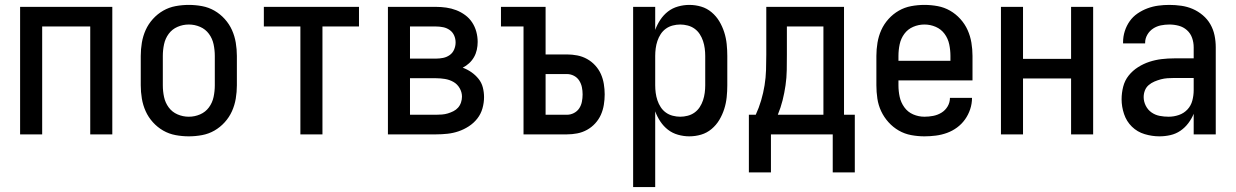

<svg xmlns="http://www.w3.org/2000/svg" viewBox="-20 -548 5040 783"><path d="M62 0V-520H438V0H348V-440H152V0Z M750 8Q723 8 696 3Q669 -2 645.5 -15.5Q622 -29 603.5 -49.5Q585 -70 574 -94.5Q563 -119 558.5 -146Q554 -173 554 -200V-320Q554 -347 558.5 -374Q563 -401 574 -425.5Q585 -450 603.5 -470.5Q622 -491 645.5 -504.5Q669 -518 696 -523Q723 -528 750 -528Q777 -528 804 -523Q831 -518 854.5 -504.5Q878 -491 896.5 -470.5Q915 -450 926 -425.5Q937 -401 941.5 -374Q946 -347 946 -320V-200Q946 -173 941.5 -146Q937 -119 926 -94.5Q915 -70 896.5 -49.5Q878 -29 854.5 -15.5Q831 -2 804 3Q777 8 750 8ZM750 -72Q774 -72 796 -81.5Q818 -91 832 -110Q846 -129 851 -152.5Q856 -176 856 -200V-320Q856 -344 851 -367.5Q846 -391 832 -410Q818 -429 796 -438.5Q774 -448 750 -448Q726 -448 704 -438.5Q682 -429 668 -410Q654 -391 649 -367.5Q644 -344 644 -320V-200Q644 -176 649 -152.5Q654 -129 668 -110Q682 -91 704 -81.5Q726 -72 750 -72Z M1205 0V-440H1056V-520H1444V-440H1295V0Z M1758 0H1562V-520H1758Q1779 -520 1800 -517Q1821 -514 1840.5 -506.5Q1860 -499 1877 -486.5Q1894 -474 1905.5 -456.5Q1917 -439 1922.5 -418.5Q1928 -398 1928 -377Q1928 -361 1924.5 -345Q1921 -329 1913 -315Q1905 -301 1893 -290Q1881 -279 1867 -272Q1886 -265 1902.5 -253.5Q1919 -242 1931.5 -226.5Q1944 -211 1949 -191.5Q1954 -172 1954 -152Q1954 -129 1947.5 -106Q1941 -83 1926.5 -64.5Q1912 -46 1892 -33Q1872 -20 1850 -12.5Q1828 -5 1804.5 -2.5Q1781 0 1758 0ZM1652 -309H1758Q1773 -309 1787.5 -312Q1802 -315 1814 -323.5Q1826 -332 1832 -346Q1838 -360 1838 -375Q1838 -390 1832 -403.5Q1826 -417 1814 -425.5Q1802 -434 1787.5 -437Q1773 -440 1758 -440H1652ZM1652 -80H1758Q1770 -80 1782.5 -81Q1795 -82 1806.5 -85.5Q1818 -89 1829 -94.5Q1840 -100 1848 -109Q1856 -118 1860 -130Q1864 -142 1864 -154Q1864 -172 1854.5 -188.5Q1845 -205 1829 -214Q1813 -223 1794.5 -226Q1776 -229 1758 -229H1652Z M2115 0V-440H2023V-520H2205V-326H2292Q2313 -326 2334 -322Q2355 -318 2374 -307.5Q2393 -297 2407.5 -281Q2422 -265 2430.5 -246Q2439 -227 2442.5 -205.5Q2446 -184 2446 -163Q2446 -142 2442.5 -120.5Q2439 -99 2430.5 -80Q2422 -61 2407.5 -45Q2393 -29 2374 -18.5Q2355 -8 2334 -4Q2313 0 2292 0ZM2292 -80Q2307 -80 2320.5 -87Q2334 -94 2342 -106Q2350 -118 2353 -133Q2356 -148 2356 -163Q2356 -178 2353 -192.5Q2350 -207 2342 -219.5Q2334 -232 2320.5 -239Q2307 -246 2292 -246H2205V-80Z M2562 215V-520H2652V-426Q2660 -448 2673 -467.5Q2686 -487 2704 -501Q2722 -515 2745 -521.5Q2768 -528 2791 -528Q2816 -528 2839.5 -521Q2863 -514 2882 -498Q2901 -482 2913.5 -461Q2926 -440 2933.5 -416.5Q2941 -393 2943.5 -368.5Q2946 -344 2946 -320V-200Q2946 -176 2943.5 -151.5Q2941 -127 2933.5 -103.5Q2926 -80 2913.5 -59Q2901 -38 2882 -22Q2863 -6 2839.5 1Q2816 8 2791 8Q2768 8 2745 1.5Q2722 -5 2704 -19Q2686 -33 2673 -52.5Q2660 -72 2652 -94V215ZM2754 -72Q2769 -72 2784.5 -76Q2800 -80 2812.5 -89Q2825 -98 2833.5 -111Q2842 -124 2847 -139Q2852 -154 2854 -169.5Q2856 -185 2856 -200V-320Q2856 -335 2854 -350.5Q2852 -366 2847 -381Q2842 -396 2833.5 -409Q2825 -422 2812.5 -431Q2800 -440 2784.5 -444Q2769 -448 2754 -448Q2739 -448 2723.5 -444Q2708 -440 2695.5 -431Q2683 -422 2674.5 -409Q2666 -396 2661 -381Q2656 -366 2654 -350.5Q2652 -335 2652 -320V-200Q2652 -185 2654 -169.5Q2656 -154 2661 -139Q2666 -124 2674.5 -111Q2683 -98 2695.5 -89Q2708 -80 2723.5 -76Q2739 -72 2754 -72Z M3034 155V-80H3062Q3075 -108 3084 -138.5Q3093 -169 3098 -200Q3103 -231 3104 -262.5Q3105 -294 3105 -325V-520H3422V-80H3466V155H3376V0H3124V155ZM3152 -80H3338V-440H3189V-325Q3189 -294 3188.5 -262.5Q3188 -231 3183.5 -200Q3179 -169 3171.5 -139Q3164 -109 3152 -80Z M3750 8Q3723 8 3696 3Q3669 -2 3645.5 -15.5Q3622 -29 3603.5 -49.5Q3585 -70 3573.5 -94.5Q3562 -119 3558 -146Q3554 -173 3554 -200V-320Q3554 -347 3558.5 -374Q3563 -401 3574 -425.5Q3585 -450 3603.5 -470.5Q3622 -491 3645.5 -504.5Q3669 -518 3696 -523Q3723 -528 3750 -528Q3777 -528 3804 -523Q3831 -518 3854.5 -504.5Q3878 -491 3896.5 -470.5Q3915 -450 3926 -425.5Q3937 -401 3941.5 -374Q3946 -347 3946 -320V-220H3644V-200Q3644 -176 3649 -153Q3654 -130 3668 -110.5Q3682 -91 3704 -81.5Q3726 -72 3750 -72Q3768 -72 3786 -75.5Q3804 -79 3819.5 -88.5Q3835 -98 3844.5 -114Q3854 -130 3854 -149H3944Q3944 -125 3936.5 -102.5Q3929 -80 3915.5 -61Q3902 -42 3883 -28Q3864 -14 3842 -6Q3820 2 3796.5 5Q3773 8 3750 8ZM3644 -300H3856V-320Q3856 -344 3851 -367.5Q3846 -391 3832 -410Q3818 -429 3796 -438.5Q3774 -448 3750 -448Q3726 -448 3704 -438.5Q3682 -429 3668 -410Q3654 -391 3649 -367.5Q3644 -344 3644 -320Z M4062 0V-520H4152V-308H4348V-520H4438V0H4348V-228H4152V0Z M4708 8Q4678 8 4648 -1Q4618 -10 4596 -31.5Q4574 -53 4564 -83Q4554 -113 4554 -143Q4554 -169 4560.5 -194.5Q4567 -220 4583 -240Q4599 -260 4621 -274Q4643 -288 4667.5 -296Q4692 -304 4717.5 -307Q4743 -310 4769 -310H4848V-355Q4848 -375 4841.5 -393.5Q4835 -412 4820.5 -425Q4806 -438 4787 -443Q4768 -448 4749 -448Q4731 -448 4714 -444.5Q4697 -441 4682.5 -431.5Q4668 -422 4659 -406.5Q4650 -391 4650 -374V-371H4560V-376Q4560 -399 4567 -421Q4574 -443 4587 -461.5Q4600 -480 4619 -493Q4638 -506 4659.5 -514Q4681 -522 4703.5 -525Q4726 -528 4749 -528Q4773 -528 4797.5 -524.5Q4822 -521 4844 -511.5Q4866 -502 4885 -486Q4904 -470 4916 -449Q4928 -428 4933 -404Q4938 -380 4938 -355V0H4848V-84Q4840 -64 4826 -45.5Q4812 -27 4793.5 -14.5Q4775 -2 4753 3Q4731 8 4708 8ZM4746 -72Q4767 -72 4787.5 -79Q4808 -86 4822.5 -101.5Q4837 -117 4842.5 -138Q4848 -159 4848 -180V-230H4769Q4755 -230 4741 -229Q4727 -228 4714 -224.5Q4701 -221 4688 -215.5Q4675 -210 4664.5 -201Q4654 -192 4649 -179Q4644 -166 4644 -152Q4644 -134 4652.5 -117Q4661 -100 4676 -89.5Q4691 -79 4709 -75.5Q4727 -72 4746 -72Z"/></svg>

Font: Iosevka Custom Medium
Style: Regular
Weight: 500
Monospace: yes
Designer: Belleve Invis
Foundry: Belleve Invis
Version: Version 32.5.0; ttfautohint (v1.8.4)